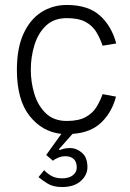

<svg xmlns="http://www.w3.org/2000/svg" viewBox="-20 -530 522 773"><path d="M158 155Q167 166 185 177Q203 188 230 188Q258 188 273.5 175.5Q289 163 289 145Q289 121 276.5 110Q264 99 244 99Q228 99 214 105Q200 111 193 117L166 94L227 9Q150 1 99 -63.5Q48 -128 48 -249Q48 -336 74.5 -394Q101 -452 146.5 -481Q192 -510 249 -510Q334 -510 381.5 -468Q429 -426 448 -355L393 -346Q383 -376 367.5 -401.5Q352 -427 324 -442Q296 -457 249 -457Q197 -457 165 -426.5Q133 -396 118.5 -348Q104 -300 104 -249Q104 -199 118.5 -151.5Q133 -104 165 -73.5Q197 -43 249 -43Q297 -43 325.5 -59Q354 -75 369 -100Q384 -125 393 -151L447 -141Q431 -79 388.5 -37.5Q346 4 272 9L217 71L220 74Q228 71 238 68.5Q248 66 263 66Q287 66 309.5 84.5Q332 103 332 143Q332 175 305 199Q278 223 230 223Q194 223 171.5 209Q149 195 135 183Z"/></svg>

Font: Haskoy Light
Style: Regular
Weight: 300
Designer: Ertekin Erdin
Foundry: Ertekin Erdin
Version: Version 2.000; ttfautohint (v1.8.4.7-5d5b)